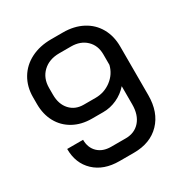

<svg xmlns="http://www.w3.org/2000/svg" viewBox="-165 -842 949 984"><g transform="rotate(-30 309.5 -350.0)"><path d="M61 -180H155Q155 -133 184 -105Q213 -77 262 -77H348Q401 -77 432.5 -113Q464 -149 464 -211V-319Q436 -287 397 -269Q358 -251 316 -251H249Q187 -251 140 -277Q93 -303 67.5 -349.5Q42 -396 42 -457V-497Q42 -559 70.5 -607Q99 -655 151 -681.5Q203 -708 271 -708H341Q406 -708 455.5 -682Q505 -656 532 -608.5Q559 -561 559 -499V-211Q559 -110 502 -51Q445 8 348 8H262Q170 8 115.5 -43.5Q61 -95 61 -180ZM318 -334Q370 -334 411 -365Q452 -396 464 -445V-507Q464 -560 430 -592.5Q396 -625 341 -625H271Q211 -625 174 -590Q137 -555 137 -497V-457Q137 -401 167.5 -367.5Q198 -334 248 -334Z"/></g></svg>

Font: Bai Jamjuree Medium
Style: Regular
Weight: 500
Version: Version 1.000; ttfautohint (v1.6)